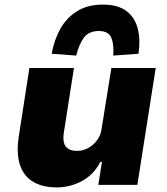

<svg xmlns="http://www.w3.org/2000/svg" viewBox="-20 -805 729 836"><path d="M226 11Q165 11 123.5 -14Q82 -39 66 -90Q50 -141 63 -219L108 -509H302L258 -228Q254 -202 258.5 -184Q263 -166 277.5 -157Q292 -148 316 -148Q341 -148 364 -160.5Q387 -173 403 -195Q419 -217 422 -242L465 -509H658L578 0H408L424 -100H417Q388 -44 336.5 -16.5Q285 11 226 11ZM312 -563 205 -571Q216 -632 243 -680Q270 -728 316 -756.5Q362 -785 428 -785Q494 -785 531 -756.5Q568 -728 580 -679.5Q592 -631 583 -571L473 -563Q477 -610 465 -640Q453 -670 410 -670Q366 -670 344.5 -640Q323 -610 312 -563Z"/></svg>

Font: Nunito Sans 6pt Black
Style: Italic
Weight: 900
Italic angle: -9°
Version: Version 3.101;gftools[0.9.27]